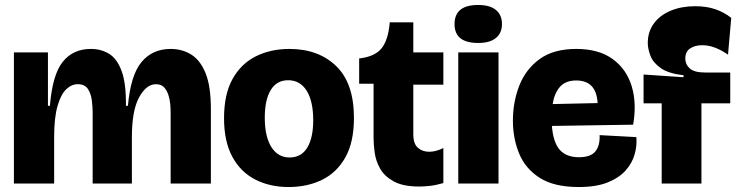

<svg xmlns="http://www.w3.org/2000/svg" viewBox="-20 -739 2976 773"><path d="M36 0V-528H173V-313H181Q191 -438 232.5 -490Q274 -542 346 -542Q387 -542 419 -522.5Q451 -503 469.5 -453.5Q488 -404 487 -313H495Q506 -437 550 -489.5Q594 -542 667 -542Q714 -542 750.5 -519Q787 -496 808 -443.5Q829 -391 829 -300V0H667V-286Q667 -300 665.5 -319Q664 -338 658 -356.5Q652 -375 640.5 -387.5Q629 -400 608 -400Q569 -400 540 -347Q511 -294 511 -187V0H353V-286Q353 -306 350 -333Q347 -360 334.5 -380Q322 -400 293 -400Q268 -400 246.5 -379.5Q225 -359 211.5 -312Q198 -265 198 -187V0Z M1142 14Q1066 14 1007 -16.5Q948 -47 915 -108.5Q882 -170 882 -263Q882 -360 916.5 -421.5Q951 -483 1010.5 -512.5Q1070 -542 1145 -542Q1262 -542 1333.5 -473Q1405 -404 1405 -264Q1405 -167 1370.5 -105.5Q1336 -44 1276.5 -15Q1217 14 1142 14ZM1146 -105Q1193 -105 1217 -144.5Q1241 -184 1241 -255Q1241 -332 1214.5 -374Q1188 -416 1140 -416Q1094 -416 1070 -376.5Q1046 -337 1046 -265Q1046 -189 1072.5 -147Q1099 -105 1146 -105Z M1668 12Q1603 12 1565.5 -8.5Q1528 -29 1510.5 -60Q1493 -91 1488.5 -124.5Q1484 -158 1484 -183V-402H1426V-504H1429Q1491 -512 1517 -545.5Q1543 -579 1549 -647V-649H1644V-528H1765V-398H1644V-198Q1644 -160 1662.5 -144Q1681 -128 1708 -128Q1735 -128 1765 -143V-2Q1734 7 1710 9.5Q1686 12 1668 12Z M1825 0V-528H1987V0ZM1905 -566Q1810 -566 1810 -642Q1810 -719 1905 -719Q1952 -719 1976.5 -699Q2001 -679 2001 -642Q2001 -606 1976.5 -586Q1952 -566 1905 -566Z M2310 14Q2211 14 2153 -23Q2095 -60 2070 -121Q2045 -182 2045 -253Q2045 -329 2071 -395Q2097 -461 2153 -501.5Q2209 -542 2300 -542Q2391 -542 2447 -501Q2503 -460 2523.5 -391Q2544 -322 2529 -237L2202 -232Q2207 -166 2233.5 -136Q2260 -106 2311 -106Q2358 -106 2377 -129.5Q2396 -153 2394 -195L2542 -187Q2545 -154 2535.5 -119Q2526 -84 2500 -54Q2474 -24 2427.5 -5Q2381 14 2310 14ZM2300 -415Q2257 -415 2234.5 -389.5Q2212 -364 2205 -320L2386 -324Q2381 -415 2300 -415Z M2644 0V-323H2571V-439L2732 -428V-436Q2671 -443 2640 -465Q2609 -487 2598.5 -515Q2588 -543 2588 -566Q2588 -611 2612.5 -644.5Q2637 -678 2680.5 -696Q2724 -714 2779 -714Q2824 -714 2859.5 -702Q2895 -690 2924 -667L2911 -519Q2856 -557 2808 -557Q2778 -557 2758.5 -544Q2739 -531 2739 -503Q2739 -480 2757 -463.5Q2775 -447 2820 -447H2920V-323H2804V0Z"/></svg>

Font: Bricolage Grotesque 48pt ExtraBold
Style: Regular
Weight: 800
Designer: Mathieu Triay
Foundry: Atelier Triay
Version: Version 1.000; ttfautohint (v1.8.4.7-5d5b);gftools[0.9.32]